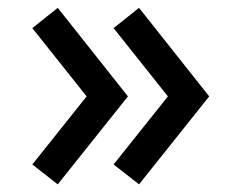

<svg xmlns="http://www.w3.org/2000/svg" viewBox="-20 -580 650 502"><path d="M131 -98 64.5 -150 206.5 -328 64.5 -506.5 131 -559.5 314.5 -328ZM343.5 -98 277 -150 419 -328 277 -506.5 343.5 -559.5 527 -328Z"/></svg>

Font: Russisch Sans
Style: Bold
Weight: 700
Designer: Michael Sharanda (font) & Cristiano Sobral (main changes)
Foundry: Michael Sharanda
Version: Version 2.00;September 8, 2020;FontCreator 13.0.0.2681 64-bi